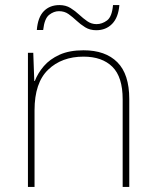

<svg xmlns="http://www.w3.org/2000/svg" viewBox="-20 -736 613 756"><path d="M309 -538Q395 -538 442 -491Q489 -444 489 -346V0H463V-345Q463 -433 422.5 -473Q382 -513 309 -513Q223 -513 169.5 -461.5Q116 -410 116 -302V0H90V-528H111L115 -417H117Q129 -448 152.5 -475.5Q176 -503 214.5 -520.5Q253 -538 309 -538ZM125 -618Q129 -668 152.5 -692Q176 -716 214 -716Q239 -716 257.5 -704.5Q276 -693 291.5 -678.5Q307 -664 323.5 -652.5Q340 -641 360 -641Q382 -641 401.5 -655.5Q421 -670 425 -716H450Q446 -667 421.5 -642Q397 -617 359 -617Q334 -617 315.5 -628.5Q297 -640 281.5 -654.5Q266 -669 250 -680.5Q234 -692 212 -692Q192 -692 173.5 -677.5Q155 -663 150 -618Z"/></svg>

Font: Noto Sans Lao Looped Thin
Style: Regular
Weight: 100
Designer: Mark Frömberg, Ben Mitchell
Foundry: The Fontpad Ltd
Version: Version 1.002; ttfautohint (v1.8.4.7-5d5b)